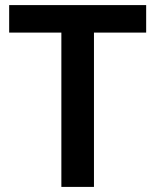

<svg xmlns="http://www.w3.org/2000/svg" viewBox="-20 -734 610 754"><path d="M349 0H221V-606H16V-714H554V-606H349Z"/></svg>

Font: Noto Sans Kannada SemiBold
Style: Regular
Weight: 600
Designer: Jelle Bosma - Monotype Design Team
Foundry: Monotype Imaging Inc.
Version: Version 2.005; ttfautohint (v1.8.4.7-5d5b)